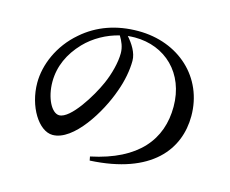

<svg xmlns="http://www.w3.org/2000/svg" viewBox="-100 -848 1201 1001"><g transform="rotate(15 500.0 -347.0)"><path d="M471 -570C471 -521 454 -455 430 -401C395 -321 305 -175 244 -175C203 -175 165 -248 165 -335C165 -419 200 -493 260 -556C309 -607 375 -643 442 -659C458 -633 471 -604 471 -570ZM459 12C790 -5 911 -170 911 -349C911 -557 749 -706 530 -706C414 -706 312 -671 231 -600C136 -519 90 -406 90 -310C90 -182 162 -67 237 -67C350 -67 464 -254 507 -378C529 -437 540 -499 540 -548C540 -592 511 -635 483 -667C496 -668 509 -669 521 -669C685 -669 809 -553 809 -372C809 -195 704 -61 455 -9Z"/></g></svg>

Font: Source Han Serif CN SemiBold
Style: Regular
Weight: 600
Designer: Ryoko NISHIZUKA 西塚涼子 (kana & ideographs); Frank Grießhammer (Latin, Greek & Cyrillic); Wenlong ZHANG 张文龙 (bopomofo); San
Foundry: Adobe Systems Incorporated
Version: Version 1.000;PS 1;hotconv 16.6.53;makeotf.lib2.5.65590